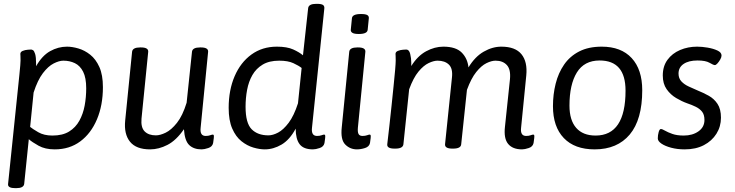

<svg xmlns="http://www.w3.org/2000/svg" viewBox="-20 -772 3830 1000"><path d="M60 208Q20 208 22 187L81 -383Q84 -412 85.5 -431Q87 -450 87 -457Q87 -475 86.5 -481Q86 -487 86 -491Q86 -502 98.5 -507Q111 -512 125 -513Q139 -514 142 -514Q146 -514 152 -510.5Q158 -507 163 -491Q168 -475 168 -439Q168 -433 168 -427Q199 -482 241 -505.5Q283 -529 329 -529Q356 -529 388.5 -519.5Q421 -510 450 -487Q479 -464 497.5 -423Q516 -382 516 -318Q516 -224 485 -150.5Q454 -77 398 -35.5Q342 6 265 6Q215 6 181 -13Q147 -32 130 -47L106 186Q103 208 64 208ZM253 -66Q306 -66 340 -87Q374 -108 393.5 -143.5Q413 -179 421 -222.5Q429 -266 429 -312Q429 -367 413 -398.5Q397 -430 370 -443Q343 -456 310 -456Q288 -456 259.5 -441.5Q231 -427 203.5 -391Q176 -355 155 -290L137 -111Q149 -101 179 -83.5Q209 -66 253 -66Z M762 6Q689 6 657 -34Q625 -74 632 -144L668 -503Q671 -525 710 -525H714Q753 -525 752 -503L717 -154Q713 -108 733.5 -87.5Q754 -67 792 -67Q814 -67 843 -81Q872 -95 901.5 -132Q931 -169 952 -237L980 -503Q983 -525 1022 -525H1026Q1065 -525 1064 -503L1025 -107Q1020 -64 1051 -64Q1065 -64 1074.5 -67.5Q1084 -71 1088 -71Q1094 -71 1094 -63Q1094 -62 1093.5 -53Q1093 -44 1090 -27Q1086 -8 1065 -1Q1044 6 1030 6Q989 6 965.5 -16.5Q942 -39 938 -99Q898 -41 852.5 -17.5Q807 6 762 6Z M1359 6Q1332 6 1299.5 -3.5Q1267 -13 1237.5 -36.5Q1208 -60 1189.5 -102.5Q1171 -145 1171 -210Q1171 -303 1202 -375Q1233 -447 1289.5 -488Q1346 -529 1422 -529Q1475 -529 1507 -514.5Q1539 -500 1558 -484L1585 -730Q1588 -752 1627 -752H1631Q1654 -752 1662.5 -746Q1671 -740 1669 -726L1605 -107Q1600 -64 1631 -64Q1645 -64 1654.5 -67.5Q1664 -71 1668 -71Q1674 -71 1674 -63Q1674 -62 1673.5 -53Q1673 -44 1670 -27Q1666 -8 1645 -1Q1624 6 1610 6Q1561 6 1540.5 -21Q1520 -48 1520 -102Q1489 -44 1446.5 -19Q1404 6 1359 6ZM1378 -67Q1401 -67 1428.5 -81.5Q1456 -96 1483.5 -132.5Q1511 -169 1532 -234L1551 -418Q1536 -430 1508 -443Q1480 -456 1434 -456Q1382 -456 1348 -435.5Q1314 -415 1294.5 -381Q1275 -347 1267 -304Q1259 -261 1259 -216Q1259 -131 1290.5 -99Q1322 -67 1378 -67Z M1849 -595Q1825 -595 1815.5 -601Q1806 -607 1807 -617L1813 -677Q1815 -699 1860 -699Q1884 -699 1893 -693.5Q1902 -688 1901 -677L1895 -617Q1893 -595 1849 -595ZM1839 6Q1803 6 1778 -19.5Q1753 -45 1760 -109L1799 -503Q1802 -525 1841 -525H1845Q1884 -525 1883 -503L1844 -107Q1842 -84 1847.5 -74Q1853 -64 1868 -64Q1882 -64 1891.5 -67.5Q1901 -71 1905 -71Q1911 -71 1911 -63Q1911 -62 1910.5 -53Q1910 -44 1907 -27Q1903 -8 1881 -1Q1859 6 1839 6Z M2699 6Q2650 6 2626.5 -22.5Q2603 -51 2610 -112L2636 -359Q2641 -410 2620 -433Q2599 -456 2561 -456Q2540 -456 2513.5 -443Q2487 -430 2460.5 -397Q2434 -364 2412 -304L2382 -20Q2380 2 2340 2H2336Q2296 2 2298 -21L2334 -369Q2339 -415 2318 -435.5Q2297 -456 2259 -456Q2239 -456 2212.5 -443.5Q2186 -431 2159.5 -399Q2133 -367 2111 -307L2081 -20Q2078 2 2039 2H2035Q1994 2 1997 -21Q2002 -64 2008 -116.5Q2014 -169 2019.5 -223Q2025 -277 2030 -325Q2035 -373 2038 -408Q2041 -443 2041 -457Q2041 -475 2040.5 -481Q2040 -487 2040 -491Q2040 -502 2052.5 -507Q2065 -512 2079 -513Q2093 -514 2096 -514Q2111 -514 2116.5 -491Q2122 -468 2122 -447Q2122 -438 2122 -428Q2155 -481 2199.5 -505Q2244 -529 2289 -529Q2354 -529 2384.5 -498.5Q2415 -468 2420 -421Q2454 -477 2499.5 -503Q2545 -529 2591 -529Q2664 -529 2696 -489.5Q2728 -450 2721 -379L2694 -107Q2689 -64 2720 -64Q2734 -64 2743.5 -67.5Q2753 -71 2757 -71Q2763 -71 2763 -63Q2763 -62 2762.5 -53Q2762 -44 2759 -27Q2755 -8 2734 -1Q2713 6 2699 6Z M3077 6Q2973 6 2916.5 -53Q2860 -112 2860 -219Q2860 -280 2874 -336Q2888 -392 2918 -435.5Q2948 -479 2996.5 -504Q3045 -529 3114 -529Q3215 -529 3270 -469.5Q3325 -410 3325 -302Q3325 -149 3260 -71.5Q3195 6 3077 6ZM3082 -66Q3238 -66 3238 -300Q3238 -457 3103 -457Q3023 -457 2984.5 -394.5Q2946 -332 2946 -222Q2946 -146 2981 -106Q3016 -66 3082 -66Z M3546 6Q3508 6 3476 -2.5Q3444 -11 3425 -24Q3406 -37 3406 -51Q3406 -68 3410.5 -84Q3415 -100 3422 -100Q3429 -100 3443.5 -91.5Q3458 -83 3482 -74.5Q3506 -66 3541 -66Q3587 -66 3618 -88Q3649 -110 3649 -147Q3649 -175 3636.5 -190.5Q3624 -206 3603.5 -216Q3583 -226 3559 -234Q3531 -244 3501.5 -261.5Q3472 -279 3452 -307.5Q3432 -336 3432 -379Q3432 -427 3456.5 -460.5Q3481 -494 3522 -511.5Q3563 -529 3611 -529Q3636 -529 3665.5 -524Q3695 -519 3716.5 -509Q3738 -499 3738 -483Q3738 -474 3731.5 -462.5Q3725 -451 3717 -442Q3709 -433 3703 -433Q3696 -433 3675.5 -445Q3655 -457 3613 -457Q3567 -457 3540.5 -439Q3514 -421 3514 -389Q3514 -364 3529 -348Q3544 -332 3567 -321.5Q3590 -311 3613 -301Q3643 -289 3671 -273.5Q3699 -258 3717 -231Q3735 -204 3735 -159Q3735 -113 3711.5 -75.5Q3688 -38 3646 -16Q3604 6 3546 6Z"/></svg>

Font: Asap
Style: Italic
Weight: 400
Italic angle: -6°
Designer: Pablo Cosgaya
Foundry: Omnibus-Type
Version: Version 3.001; ttfautohint (v1.8.3)